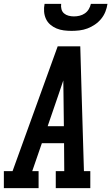

<svg xmlns="http://www.w3.org/2000/svg" viewBox="-42 -975 577 995"><path d="M-22 0V-88H23L257 -735H374L381 -490L393 -88H426V0H247V-88H291L290 -233H175L125 -88H158V0ZM205 -321H289L287 -490Q287 -507 286.5 -524Q286 -541 286 -558Q280 -541 274.5 -524Q269 -507 263 -490ZM329 -815Q309 -815 289 -817.5Q269 -820 251 -827.5Q233 -835 218.5 -847.5Q204 -860 196 -877.5Q188 -895 186.5 -915Q185 -935 189 -955H275Q273 -941 276.5 -927.5Q280 -914 290 -905.5Q300 -897 313.5 -893.5Q327 -890 341 -890Q356 -890 370.5 -893.5Q385 -897 397.5 -905.5Q410 -914 418 -927.5Q426 -941 429 -955H515Q512 -934 504 -914Q496 -894 482 -877Q468 -860 449.5 -847.5Q431 -835 411 -827.5Q391 -820 370 -817.5Q349 -815 329 -815Z"/></svg>

Font: Iosevka Slab Semibold
Style: Italic
Weight: 600
Italic angle: -9°
Monospace: yes
Designer: Belleve Invis
Foundry: Belleve Invis
Version: Version 11.1.1; ttfautohint (v1.8.3)